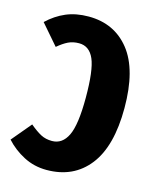

<svg xmlns="http://www.w3.org/2000/svg" viewBox="-112 -788 711 882"><g transform="rotate(15 244.0 -347.5)"><path d="M467 -349Q467 -167 394.5 -74.5Q322 18 194 18Q135 18 85 -8Q35 -34 -1 -74L77 -167Q108 -141 131 -129Q154 -117 184 -117Q233 -117 258 -169Q283 -221 283 -349Q283 -480 260.5 -531.5Q238 -583 189 -583Q160 -583 137.5 -572Q115 -561 89 -539L6 -635Q46 -673 93 -693Q140 -713 200 -713Q323 -713 395 -622Q467 -531 467 -349Z"/></g></svg>

Font: Fira Sans Compressed ExtraBold
Style: Regular
Weight: 800
Width: 1
Designer: bBox Type GmbH & Carrois Corporate GbR & Edenspiekermann AG
Foundry: bBox Type GmbH & Carrois Corporate GbR & Edenspiekermann AG
Version: Version 4.301